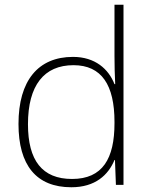

<svg xmlns="http://www.w3.org/2000/svg" viewBox="-20 -780 630 810"><path d="M281 10C382 10 437 -42 463 -105H465L469 0H501V-760H463V-544C463 -506 464 -464 466 -425H463C438 -489 381 -540 288 -540C141 -540 58 -440 58 -257C58 -83 133 10 281 10ZM284 -25C158 -25 98 -103 98 -256C98 -420 166 -505 290 -505C409 -505 463 -421 463 -266V-260C463 -111 413 -25 284 -25Z"/></svg>

Font: Noto Sans Telugu ExtraLight
Style: Regular
Weight: 200
Designer: Jelle Bosma - Monotype Design Team
Foundry: Monotype Imaging Inc.
Version: Version 2.005